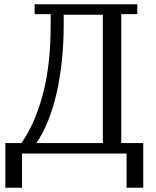

<svg xmlns="http://www.w3.org/2000/svg" viewBox="-20 -718 730 898"><path d="M5 -49H80Q141 -134 179 -271.5Q217 -409 217 -603V-652H142V-698H622V-652H547V-49H650V160H572V0H83V160H5ZM461 -49V-649H278V-603Q278 -516 269.5 -435.5Q261 -355 245 -284Q229 -213 205 -153.5Q181 -94 150 -49Z"/></svg>

Font: IBM Plex Serif
Style: Regular
Weight: 400
Designer: Mike Abbink, Paul van der Laan, Pieter van Rosmalen
Foundry: Bold Monday
Version: Version 2.6